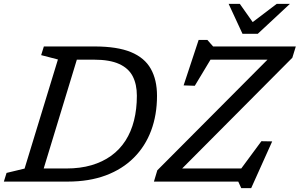

<svg xmlns="http://www.w3.org/2000/svg" viewBox="-40 -942 1554 996"><path d="M304 -68Q376.5 -68 434.5 -85Q492.5 -102 536.8 -134Q581 -166 610.8 -212.2Q640.5 -258.5 655.2 -317.2Q670 -376 670 -445.5Q670 -504.5 648.5 -546.2Q627 -588 578 -610.2Q529 -632.5 447 -632.5H300L322.5 -701H450.5Q568 -701 639 -671.8Q710 -642.5 742.2 -585.2Q774.5 -528 774.5 -445Q774.5 -346 744 -264.5Q713.5 -183 654.2 -123.8Q595 -64.5 508.8 -32.2Q422.5 0 311.5 0H108L130.5 -68ZM260.5 -633.5 173.5 -656 187.5 -701H379.5L166 0H-20L-6 -45L87.5 -67.5ZM1494.5 -701 1476.5 -642.5 878 -41 868.5 -68H1211.5L1316 -209.5L1372 -208.5L1263 34H1211.5L1196 0H758.5L776 -58.5L1374 -659L1383 -632.5H1052L970.5 -497L912.5 -499L990.5 -735H1035.5L1065.5 -701ZM1464 -922 1297 -766.5H1218L1146 -922H1204L1278.5 -816.5H1256.5L1395.5 -922Z"/></svg>

Font: Newsreader 8pt
Style: Italic
Weight: 400
Italic angle: -17°
Version: Version 1.003